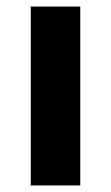

<svg xmlns="http://www.w3.org/2000/svg" viewBox="-20 -566 339 586"><path d="M225 0V-546H74V0Z"/></svg>

Font: Noto Sans Myanmar UI
Style: Bold
Weight: 700
Designer: Monotype Design Team
Foundry: Monotype Imaging Inc.
Version: Version 2.103